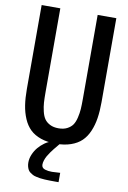

<svg xmlns="http://www.w3.org/2000/svg" viewBox="-117 -943 844 1266"><g transform="rotate(10 305.5 -309.5)"><path d="M149.4 162.1Q149.4 135.3 160.9 108.2Q172.4 81.1 190.4 59.8Q208.5 38.6 230.7 22.7Q252.9 6.8 274.4 1H336.9Q331.5 7.8 319.8 22Q308.1 36.1 299.1 47.1Q290 58.1 279.1 73.7Q268.1 89.4 260.7 102.5Q253.4 115.7 248.3 131.1Q243.2 146.5 243.2 160.2Q243.2 171.4 249.3 179Q255.4 186.5 266.6 189.9Q277.8 193.4 288.6 194.8Q299.3 196.3 313.5 196.3Q322.8 196.3 342 194.8Q361.3 193.4 368.2 193.4V255.9H346.2Q323.2 255.9 308.8 255.6Q294.4 255.4 275.1 254.4Q255.9 253.4 243.9 251.5Q231.9 249.5 217.3 246.3Q202.6 243.2 193.6 238.3Q184.6 233.4 175.3 226.6Q166 219.7 160.9 210.4Q155.8 201.2 152.6 189Q149.4 176.8 149.4 162.1ZM555.7 -312.5Q555.7 -252.4 548.3 -204.8Q541 -157.2 523.4 -116.2Q505.9 -75.2 477.8 -48.1Q449.7 -21 406.2 -5.9Q362.8 9.3 305.7 9.3Q248.5 9.3 205.1 -5.9Q161.6 -21 133.5 -48.1Q105.5 -75.2 87.9 -116.2Q70.3 -157.2 63 -204.8Q55.7 -252.4 55.7 -312.5V-875H180.7V-312.5Q180.7 -272 182.4 -244.6Q184.1 -217.3 191.4 -186.3Q198.7 -155.3 211.7 -136.7Q224.6 -118.2 248.3 -106Q272 -93.8 305.7 -93.8Q339.4 -93.8 363 -106Q386.7 -118.2 399.7 -136.7Q412.6 -155.3 419.9 -186.3Q427.2 -217.3 429 -244.6Q430.7 -272 430.7 -312.5V-875H555.7Z"/></g></svg>

Font: Oswald
Style: Stencbab
Weight: 400
Designer: Mathieu Le Lay
Foundry: Mathieu Le Lay
Version: Version 1.000